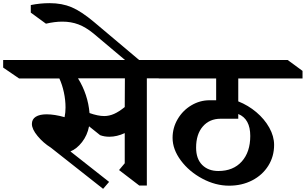

<svg xmlns="http://www.w3.org/2000/svg" viewBox="-136 -1166 1936 1216"><path d="M961 -670H794V9H746L618 -89L654 -132V-323Q604 -300 557 -300Q524 -300 498 -310L428 -366Q417 -309 383.5 -266Q350 -223 310 -207L555 -14L517 30L186 -231Q138 -261 102 -304.5Q66 -348 66 -381Q66 -411 90.5 -426.5Q115 -442 159 -442Q209 -442 273 -424Q279 -453 279 -485Q279 -533 268.5 -581.5Q258 -630 240 -669H-15L-116 -738V-786H864L961 -718ZM358 -670Q421 -568 431 -450Q485 -431 524 -431Q555 -431 586 -444.5Q617 -458 654 -488L655 -670Z M459 -1027 757 -776 720 -732 456 -954Q407 -994 360.5 -1011.5Q314 -1029 259 -1029Q211 -1029 155 -1016L59 -1086V-1134Q118 -1146 178 -1146Q257 -1146 318 -1120Q379 -1094 459 -1027Z M1600 -248Q1600 -175 1563 -116Q1526 -57 1461 -23.5Q1396 10 1315 10Q1229 10 1145.5 -34.5Q1062 -79 1009.5 -149.5Q957 -220 957 -293Q957 -357 989.5 -412Q1022 -467 1076 -499Q1130 -531 1191 -531H1233V-669H870L776 -738V-786H1686L1780 -717V-669H1373V-524Q1436 -499 1487.5 -455.5Q1539 -412 1569.5 -357.5Q1600 -303 1600 -248ZM1373 -444V-414H1261Q1191 -414 1148.5 -365Q1106 -316 1106 -231Q1106 -160 1144.5 -121.5Q1183 -83 1247 -83Q1341 -83 1395 -143Q1449 -203 1449 -305Q1449 -413 1373 -444Z"/></svg>

Font: Inknut Antiqua SemiBold
Style: Regular
Weight: 600
Designer: Claus Eggers Sørensen
Foundry: Claus Eggers Sørensen
Version: Version 1.003; ttfautohint (v1.8.2) -l 8 -r 50 -G 200 -x 14 